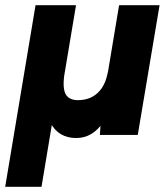

<svg xmlns="http://www.w3.org/2000/svg" viewBox="-50 -520 644 740"><path d="M-30 200 87 -500H243L175 -94H159L110 200ZM244 12Q176 12 145 -46Q114 -104 133 -218L199 -240Q193 -201 196.5 -178Q200 -155 213 -145Q226 -135 246 -134Q295 -133 325.5 -161Q356 -189 365 -240L410 -231Q391 -113 349 -50.5Q307 12 244 12ZM335 0 341 -92 409 -500H565L481 0Z"/></svg>

Font: Figtree ExtraBold
Style: Italic
Weight: 800
Italic angle: -9.5°
Foundry: Erik Kennedy
Version: Version 2.001;gftools[0.9.30]